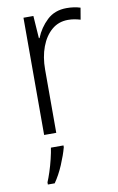

<svg xmlns="http://www.w3.org/2000/svg" viewBox="-87 -589 526 858"><g transform="rotate(-10 176.5 -160.0)"><path d="M278 -541Q312 -541 340 -532L331 -479Q318 -483 304 -485.5Q290 -488 275 -488Q232 -488 201 -461.5Q170 -435 153 -389.5Q136 -344 136 -287V0H81V-532H126L133 -430H136Q154 -475 189 -508Q224 -541 278 -541ZM158 69Q149 103 131 145.5Q113 188 90 221H59V211Q66 195 75 167.5Q84 140 91 111Q98 82 101 61H158Z"/></g></svg>

Font: Noto Sans Gurmukhi SemiCondensed Light
Style: Regular
Weight: 300
Width: 4
Designer: Jelle Bosma - Monotype Design Team
Foundry: Monotype Imaging Inc.
Version: Version 2.004; ttfautohint (v1.8.4.7-5d5b)